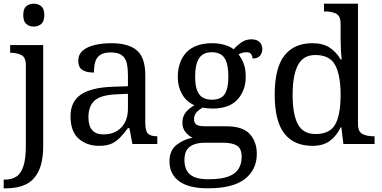

<svg xmlns="http://www.w3.org/2000/svg" viewBox="-32 -780 2067 1040"><path d="M151 -636Q127 -636 110.5 -650Q94 -664 94 -698Q94 -733 110.5 -746.5Q127 -760 151 -760Q174 -760 191 -746.5Q208 -733 208 -698Q208 -664 191 -650Q174 -636 151 -636ZM-12 240V193H-5Q31 193 56.5 176.5Q82 160 95 119.5Q108 79 108 9V-426Q108 -470 83.5 -482Q59 -494 26 -494H23V-536H202V8Q202 97 176.5 148Q151 199 106.5 219.5Q62 240 4 240Z M505 10Q438 10 394 -29Q350 -68 350 -150Q350 -230 406.5 -268Q463 -306 578 -310L661 -313V-373Q661 -409 655 -436.5Q649 -464 629 -480Q609 -496 568 -496Q530 -496 510 -482Q490 -468 483.5 -443.5Q477 -419 477 -387Q435 -387 413.5 -401.5Q392 -416 392 -450Q392 -485 416.5 -506Q441 -527 482 -536.5Q523 -546 572 -546Q664 -546 709.5 -507Q755 -468 755 -373V-114Q755 -72 769 -57Q783 -42 817 -42H820V0H685L669 -86H661Q640 -58 620 -36.5Q600 -15 573.5 -2.5Q547 10 505 10ZM528 -52Q589 -52 625 -89.5Q661 -127 661 -191V-272L597 -269Q512 -265 479.5 -234.5Q447 -204 447 -145Q447 -52 528 -52Z M1094 240Q990 240 938 201.5Q886 163 886 94Q886 35 924 5Q962 -25 1011 -34Q991 -43 973.5 -63.5Q956 -84 956 -116Q956 -146 971.5 -168Q987 -190 1021 -210Q978 -228 954.5 -269.5Q931 -311 931 -361Q931 -447 978 -496.5Q1025 -546 1119 -546Q1155 -546 1187 -536Q1219 -526 1233 -513Q1247 -529 1272 -548Q1297 -567 1330 -567Q1360 -567 1374.5 -551.5Q1389 -536 1389 -515Q1389 -494 1376.5 -478.5Q1364 -463 1336 -463Q1336 -474 1329.5 -485.5Q1323 -497 1303 -497Q1280 -497 1260 -485Q1277 -464 1288 -435.5Q1299 -407 1299 -364Q1299 -290 1254.5 -241Q1210 -192 1119 -192Q1107 -192 1091.5 -193.5Q1076 -195 1066 -197Q1047 -187 1033 -172Q1019 -157 1019 -134Q1019 -116 1030.5 -106Q1042 -96 1081 -96H1194Q1283 -96 1321 -54Q1359 -12 1359 53Q1359 139 1294.5 189.5Q1230 240 1094 240ZM1116 -240Q1165 -240 1185 -270Q1205 -300 1205 -365Q1205 -433 1184.5 -465Q1164 -497 1115 -497Q1067 -497 1046 -464Q1025 -431 1025 -364Q1025 -300 1046.5 -270Q1068 -240 1116 -240ZM1096 191Q1168 191 1207 175.5Q1246 160 1261.5 132.5Q1277 105 1277 70Q1277 24 1251 8.5Q1225 -7 1175 -7H1077Q1049 -7 1024 0.5Q999 8 983 28Q967 48 967 88Q967 117 978 140.5Q989 164 1017 177.5Q1045 191 1096 191Z M1660 10Q1561 10 1508.5 -56.5Q1456 -123 1456 -267Q1456 -412 1508.5 -479Q1561 -546 1660 -546Q1718 -546 1754.5 -521.5Q1791 -497 1813 -458H1819Q1816 -483 1814.5 -513.5Q1813 -544 1813 -568V-650Q1813 -694 1788.5 -706Q1764 -718 1731 -718H1723V-760H1907V-110Q1907 -66 1931.5 -54Q1956 -42 1989 -42H1997V0H1828L1817 -90H1813Q1791 -44 1755 -17Q1719 10 1660 10ZM1677 -54Q1755 -54 1784 -106.5Q1813 -159 1813 -267Q1813 -371 1784 -426.5Q1755 -482 1676 -482Q1610 -482 1581.5 -426.5Q1553 -371 1553 -266Q1553 -160 1581.5 -107Q1610 -54 1677 -54Z"/></svg>

Font: Noto Serif Ahom
Style: Regular
Weight: 400
Designer: Monotype Design Team
Foundry: Monotype Imaging Inc.
Version: Version 2.007; ttfautohint (v1.8.4.7-5d5b)